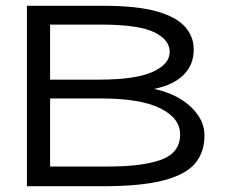

<svg xmlns="http://www.w3.org/2000/svg" viewBox="-20 -643 790 663"><path d="M73 0V-623H338Q452 -623 520 -604Q588 -585 618.5 -551Q649 -517 649 -472Q649 -419 613.5 -384Q578 -349 512 -336Q561 -326 600 -303Q639 -280 662.5 -247Q686 -214 686 -175Q686 -117 653.5 -78.5Q621 -40 544.5 -20Q468 0 337 0ZM153 -368H323Q447 -368 506.5 -394.5Q566 -421 566 -464Q566 -505 514 -531Q462 -557 340 -558H153ZM153 -68H355Q474 -68 538 -92Q602 -116 602 -179Q602 -235 533.5 -269Q465 -303 329 -303H153Z"/></svg>

Font: Inconsolata ExtraExpanded Thin
Style: Regular
Weight: 100
Width: 8
Monospace: yes
Designer: Raph Levien, Cyreal, Brenton Simpson
Foundry: Raph Levien, Cyreal, Google
Version: Version 3.100; ttfautohint (v1.8.4.7-5d5b)